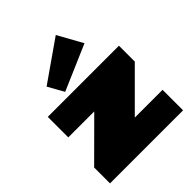

<svg xmlns="http://www.w3.org/2000/svg" viewBox="-229 -995 1139 1139"><g transform="rotate(-45 340.5 -425.0)"><path d="M33 -133 357 -456 377 -368H51V-540H648V-407L320 -79L301 -172H646V0H33ZM514 -695 229 -572 173 -672 428 -850Z"/></g></svg>

Font: Pathway Extreme 28pt Black
Style: Regular
Weight: 900
Designer: Eduardo Rodriguez Tunni
Foundry: Eduardo Rodriguez Tunni
Version: Version 1.001;gftools[0.9.26]